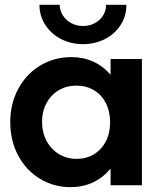

<svg xmlns="http://www.w3.org/2000/svg" viewBox="-20 -768 664 796"><path d="M438.5 -66.4H436Q406.2 -30.8 364.7 -11.5Q323.2 7.8 272.5 7.8Q202.6 7.8 145.3 -27.1Q87.9 -62 55.2 -123.5Q22.5 -185.1 22.5 -261.7Q22.5 -338.4 55.9 -400.1Q89.4 -461.9 147.2 -496.6Q205.1 -531.2 275.4 -531.2Q325.7 -531.2 366.5 -512.7Q407.2 -494.1 436.5 -460H438.5V-523.4H568.4V0H438.5ZM436.5 -260.7Q436.5 -306.2 418.7 -340.8Q400.9 -375.5 369.1 -394.3Q337.4 -413.1 296.9 -413.1Q256.3 -413.1 223.9 -394Q191.4 -375 172.9 -340.6Q154.3 -306.2 154.3 -262.7Q154.3 -219.7 172.6 -184.8Q190.9 -149.9 223.6 -129.6Q256.3 -109.4 297.9 -109.4Q337.9 -109.4 369.4 -128.4Q400.9 -147.5 418.7 -181.6Q436.5 -215.8 436.5 -260.7ZM143.6 -748H227.5Q228 -723.6 241 -703.6Q253.9 -683.6 275.9 -671.9Q297.9 -660.2 324.2 -660.2Q351.1 -660.2 372.8 -671.9Q394.5 -683.6 407.2 -703.6Q419.9 -723.6 419.9 -748H503.9Q504.4 -702.6 480.7 -665.3Q457 -627.9 415.5 -606.4Q374 -585 324.2 -585Q273.9 -585 232.7 -606.4Q191.4 -627.9 167.5 -665.3Q143.6 -702.6 143.6 -748Z"/></svg>

Font: Reddit Sans Chocolate
Style: Bold
Weight: 700
Designer: Stephen Hutchings
Foundry: Reddit
Version: Version 1.011